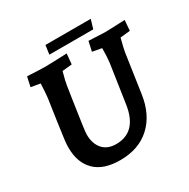

<svg xmlns="http://www.w3.org/2000/svg" viewBox="-184 -985 1147 1167"><g transform="rotate(-30 390.0 -402.0)"><path d="M96 -207Q95 -225 100 -265Q105 -305 116 -381L138 -531Q142 -561 145 -631L80 -642L95 -710Q193 -705 215 -705Q250 -705 346 -709L373 -710L366 -637L298 -630Q280 -565 277 -541L264 -457Q247 -342 239.5 -290Q232 -238 232 -221Q232 -158 265 -120Q298 -82 359 -82Q505 -82 531 -262L571 -531Q576 -572 576 -630L511 -642L526 -710Q616 -705 635 -705Q669 -705 755 -709L780 -710L774 -637L705 -630Q687 -561 684 -541L644 -268Q625 -135 544 -60Q463 15 332 15Q215 15 155.5 -44Q96 -103 96 -207ZM287 -819H605L586 -756H278Z"/></g></svg>

Font: Andada Pro ExtraBold
Style: Italic
Weight: 800
Italic angle: -6.99998°
Designer: Carolina Giovagnoli
Foundry: Huerta Tipografica
Version: Version 3.005; ttfautohint (v1.8.4)